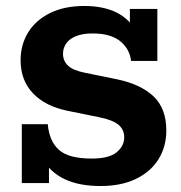

<svg xmlns="http://www.w3.org/2000/svg" viewBox="-20 -613 607 643"><path d="M317 10Q244 10 195.5 -13.5Q147 -37 120 -84L144 -72V0H53V-197H140Q145 -140 177.5 -111Q210 -82 287 -82Q345 -82 370.5 -103Q396 -124 396 -153Q396 -179 377 -195Q358 -211 314 -220L206 -242Q132 -257 90.5 -300.5Q49 -344 49 -411Q49 -463 74 -504Q99 -545 147 -569Q195 -593 263 -593Q326 -593 370.5 -571Q415 -549 439 -503H415V-583H507V-409H419Q414 -450 382 -475.5Q350 -501 290 -501Q256 -501 233.5 -491.5Q211 -482 201 -466.5Q191 -451 191 -433Q191 -409 208 -393Q225 -377 266 -369L374 -347Q453 -330 495 -289.5Q537 -249 537 -176Q537 -122 511 -80Q485 -38 435.5 -14Q386 10 317 10Z"/></svg>

Font: Rokkitt SemiBold
Style: Bold
Weight: 700
Version: Version 3.103